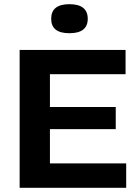

<svg xmlns="http://www.w3.org/2000/svg" viewBox="-20 -899 663 919"><path d="M74 0V-660H581V-544H219V-387H534V-281H219V-117H584V0ZM312 -740Q225 -740 225 -809Q225 -879 312 -879Q400 -879 400 -809Q400 -740 312 -740Z"/></svg>

Font: Bricolage Grotesque 10pt Bricolage Grotesque 10pt Regular
Style: Bold
Weight: 700
Designer: Mathieu Triay
Foundry: Atelier Triay
Version: Version 1.000; ttfautohint (v1.8.4.7-5d5b);gftools[0.9.32]